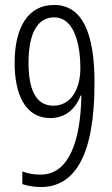

<svg xmlns="http://www.w3.org/2000/svg" viewBox="-20 -744 452 774"><path d="M361 -410C361 -617 309 -724 198 -724C92 -724 39 -632 39 -491C39 -361 83 -268 183 -268C253 -268 290 -317 305 -359H308C305 -171 256 -40 143 -40C116 -40 90 -45 70 -53V-2C88 5 119 10 144 10C282 10 361 -117 361 -410ZM198 -674C288 -674 304 -543 304 -470C304 -384 266 -318 195 -318C124 -318 95 -384 95 -491C95 -611 132 -674 198 -674Z"/></svg>

Font: Noto Sans UI Condensed Light
Style: Regular
Weight: 300
Width: 3
Designer: Monotype Design Team
Foundry: Monotype Imaging Inc.
Version: Version 1.901